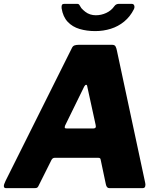

<svg xmlns="http://www.w3.org/2000/svg" viewBox="-31 -974 836 994"><path d="M0 0Q-10 0 -11 -9Q-12 -18 -2 -38L341 -725Q346 -736 355 -739Q364 -742 376 -742H550Q563 -742 567.5 -733Q572 -724 574 -713L721 -26Q723 -17 720.5 -8.5Q718 0 707 0H535Q521 0 517 -20L490 -148Q489 -157 478 -157H252Q241 -157 235 -145L167 -9Q164 -4 160.5 -2Q157 0 146 0H0ZM453 -309Q469 -309 464 -328L421 -525Q420 -535 415 -535Q410 -535 405 -526L306 -324Q303 -315 304.5 -312Q306 -309 314 -309ZM651 -954Q661 -954 664 -945Q667 -936 662 -926Q643 -888 612 -862.5Q581 -837 542.5 -825Q504 -813 462 -813Q418 -813 381 -824Q344 -835 319.5 -861Q295 -887 288 -931Q287 -940 289 -947Q291 -954 303 -954H369Q377 -954 380.5 -947.5Q384 -941 390 -932Q399 -922 410.5 -913Q422 -904 436 -899.5Q450 -895 465 -895Q493 -895 519 -907Q545 -919 561 -942Q566 -949 572 -951.5Q578 -954 584 -954H651Z"/></svg>

Font: Libre Franklin Thin ExtraBold
Style: Italic
Weight: 800
Italic angle: -8°
Version: Version 2.000